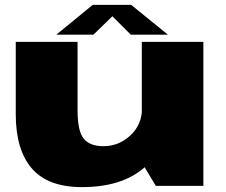

<svg xmlns="http://www.w3.org/2000/svg" viewBox="-20 -761 924 786"><path d="M618 0H812.5V-589.5H560.5V-95.5ZM297.5 -589.5H44.5V-293Q44.5 -147.5 110.5 -71.2Q176.5 5 315.5 5Q499 5 592 -95.5Q685 -196 685 -267.5L562 -323.5Q562 -251 514 -206.8Q466 -162.5 403.5 -162.5Q348.5 -162.5 323 -193Q297.5 -223.5 297.5 -310ZM210.5 -619H362.5L440 -694.5L515.5 -619H667.5L517 -741H359.5Z"/></svg>

Font: Anybody Expanded Black
Style: Regular
Weight: 900
Width: 7
Designer: Tyler Finck
Foundry: Etcetera Type Company
Version: Version 1.113;gftools[0.9.25]